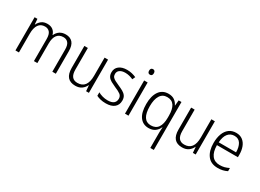

<svg xmlns="http://www.w3.org/2000/svg" viewBox="-31 -1672 3608 2664"><g transform="rotate(30 1772.5 -340.0)"><path d="M577 -635Q648 -635 687.5 -591Q727 -547 727 -452V-93H671V-448Q671 -520 643 -553Q615 -586 567 -586Q501 -586 466 -541Q431 -496 431 -406V-93H376V-445Q376 -520 348 -553Q320 -586 272 -586Q204 -586 170 -536Q136 -486 136 -397V-93H80V-625H125L132 -540H136Q154 -579 189.5 -607Q225 -635 282 -635Q336 -635 370.5 -609Q405 -583 418 -537H422Q443 -583 481.5 -609Q520 -635 577 -635Z M1257 -625V-93H1212L1204 -184H1201Q1182 -141 1142.5 -112Q1103 -83 1041 -83Q877 -83 877 -273V-625H933V-280Q933 -204 962 -168Q991 -132 1048 -132Q1201 -132 1201 -334V-625Z M1713 -231Q1713 -161 1665.5 -122Q1618 -83 1530 -83Q1482 -83 1444 -92.5Q1406 -102 1379 -116V-172Q1410 -154 1449.5 -143Q1489 -132 1531 -132Q1597 -132 1627.5 -157.5Q1658 -183 1658 -229Q1658 -272 1626.5 -295.5Q1595 -319 1533 -344Q1490 -363 1456.5 -381.5Q1423 -400 1404 -427.5Q1385 -455 1385 -499Q1385 -562 1432 -598.5Q1479 -635 1559 -635Q1601 -635 1637.5 -626Q1674 -617 1705 -603L1684 -557Q1657 -570 1624 -578.5Q1591 -587 1557 -587Q1502 -587 1470.5 -564.5Q1439 -542 1439 -501Q1439 -471 1453.5 -453Q1468 -435 1495.5 -420.5Q1523 -406 1564 -388Q1606 -370 1640 -351Q1674 -332 1693.5 -304Q1713 -276 1713 -231Z M1864 -823Q1883 -823 1892.5 -811Q1902 -799 1902 -779Q1902 -734 1864 -734Q1826 -734 1826 -779Q1826 -799 1835.5 -811Q1845 -823 1864 -823ZM1891 -625V-93H1835V-625Z M2377 -93Q2377 -111 2378 -138.5Q2379 -166 2381 -188H2377Q2358 -142 2317.5 -112.5Q2277 -83 2216 -83Q2125 -83 2074 -152.5Q2023 -222 2023 -357Q2023 -486 2074.5 -560.5Q2126 -635 2223 -635Q2283 -635 2320.5 -607.5Q2358 -580 2377 -538H2380L2388 -625H2433V143H2377ZM2225 -131Q2303 -131 2340 -185.5Q2377 -240 2377 -339V-373Q2377 -477 2341.5 -531.5Q2306 -586 2230 -586Q2156 -586 2118.5 -525.5Q2081 -465 2081 -356Q2081 -131 2225 -131Z M2968 -625V-93H2923L2915 -184H2912Q2893 -141 2853.5 -112Q2814 -83 2752 -83Q2588 -83 2588 -273V-625H2644V-280Q2644 -204 2673 -168Q2702 -132 2759 -132Q2912 -132 2912 -334V-625Z M3308 -635Q3370 -635 3411.5 -603Q3453 -571 3473.5 -516.5Q3494 -462 3494 -393V-353H3158Q3159 -245 3202 -188.5Q3245 -132 3327 -132Q3368 -132 3401.5 -140.5Q3435 -149 3473 -168V-117Q3439 -100 3403.5 -91.5Q3368 -83 3324 -83Q3213 -83 3157.5 -157Q3102 -231 3102 -356Q3102 -439 3125.5 -502Q3149 -565 3195 -600Q3241 -635 3308 -635ZM3307 -587Q3243 -587 3204.5 -539.5Q3166 -492 3160 -399H3438Q3438 -481 3406.5 -534Q3375 -587 3307 -587Z"/></g></svg>

Font: Noto Sans Telugu UI SemiCondensed Light
Style: Regular
Weight: 300
Width: 4
Designer: Jelle Bosma - Monotype Design Team
Foundry: Monotype Imaging Inc.
Version: Version 2.005; ttfautohint (v1.8.4.7-5d5b)